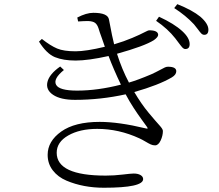

<svg xmlns="http://www.w3.org/2000/svg" viewBox="-20 -842 1040 911"><path d="M350.6 -740.2 346.7 -758.8Q389.6 -781.2 422.9 -781.2Q492.2 -781.2 497.1 -749Q513.7 -660.2 521.5 -631.8Q568.4 -645.5 607.4 -662.1Q646.5 -678.7 664.6 -688.5Q682.6 -698.2 688.5 -698.2Q729.5 -698.2 730.5 -676.8Q730.5 -666 710 -651.4Q665 -623 535.2 -586.9Q558.6 -512.7 591.8 -450.2Q632.8 -461.9 697.3 -489.3Q718.8 -499 736.8 -508.8Q754.9 -518.6 762.2 -522Q769.5 -525.4 777.3 -525.4Q816.4 -525.4 816.4 -503.9Q816.4 -487.3 794.9 -474.6Q733.4 -438.5 617.2 -405.3Q650.4 -348.6 685.5 -306.6Q720.7 -264.6 736.8 -247.1Q752.9 -229.5 752.9 -220.7Q752.9 -198.2 742.2 -175.3Q731.4 -152.3 715.8 -152.3Q705.1 -152.3 695.3 -156.7Q685.5 -161.1 669.9 -170.4Q654.3 -179.7 641.6 -185.5Q543.9 -230.5 441.4 -230.5Q358.4 -230.5 303.7 -199.2Q249 -168 249 -117.2Q249 -8.8 481.4 -8.8Q521.5 -8.8 561.5 -13.7Q601.6 -18.6 614.3 -18.6Q634.8 -18.6 647 -11.2Q659.2 -3.9 659.2 7.8Q659.2 48.8 472.7 48.8Q424.8 48.8 380.4 40.5Q335.9 32.2 295.4 15.1Q254.9 -2 230.5 -33.7Q206.1 -65.4 206.1 -107.4Q206.1 -171.9 270.5 -217.8Q335 -263.7 453.1 -263.7Q543 -263.7 668.9 -233.4Q678.7 -230.5 680.2 -232.4Q681.6 -234.4 675.8 -242.2Q671.9 -248 652.8 -273.9Q633.8 -299.8 613.8 -330.6Q593.8 -361.3 576.2 -394.5Q457 -368.2 335.9 -368.2Q267.6 -368.2 231.9 -392.1Q196.3 -416 205.1 -453.1Q213.9 -490.2 265.6 -526.4L283.2 -509.8Q231.4 -467.8 246.1 -439.9Q260.7 -412.1 345.7 -412.1Q443.4 -412.1 553.7 -440.4Q518.6 -513.7 495.1 -576.2Q398.4 -554.7 338.9 -554.7Q280.3 -554.7 240.7 -570.8Q201.2 -586.9 165 -644.5L178.7 -657.2Q219.7 -625 251 -611.8Q282.2 -598.6 338.9 -598.6Q387.7 -598.6 477.5 -620.1Q473.6 -632.8 462.9 -662.1Q452.1 -691.4 447.3 -708Q441.4 -725.6 431.2 -733.4Q420.9 -741.2 398.4 -742.2Q379.9 -742.2 350.6 -740.2ZM720.7 -743.2 734.4 -762.7Q806.6 -729.5 844.7 -694.3Q879.9 -662.1 879.9 -632.8Q879.9 -609.4 859.4 -609.4Q852.5 -609.4 846.7 -615.2Q840.8 -621.1 829.6 -636.2Q818.4 -651.4 811.5 -660.2Q776.4 -705.1 720.7 -743.2ZM806.6 -803.7 821.3 -822.3Q892.6 -793.9 930.7 -762.7Q968.8 -729.5 968.8 -701.2Q968.8 -676.8 949.2 -676.8Q941.4 -676.8 935.1 -683.1Q928.7 -689.5 918.5 -703.6Q908.2 -717.8 900.4 -726.6Q861.3 -768.6 806.6 -803.7Z"/></svg>

Font: GenYoMin TW TTF Light
Style: Regular
Weight: 300
Version: Version 1.300